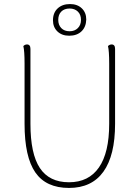

<svg xmlns="http://www.w3.org/2000/svg" viewBox="-20 -914 682 946"><path d="M547 -304Q547 -148 489.5 -68Q432 12 320 12Q207 12 154 -64.5Q101 -141 101 -304V-600Q101 -663 95 -687Q103 -695 113 -695Q130 -695 130 -673V-304Q130 -156 176.5 -86Q223 -16 320 -16Q417 -16 467.5 -89Q518 -162 518 -304V-600Q518 -663 512 -687Q520 -695 530 -695Q547 -695 547 -673ZM405 -818Q404 -781 381.5 -759.5Q359 -738 321 -738Q285 -738 263 -759Q241 -780 241 -814Q241 -851 264 -872.5Q287 -894 325 -894Q361 -894 383 -873Q405 -852 405 -818ZM267 -816Q267 -791 282 -775.5Q297 -760 323 -760Q348 -760 363.5 -775.5Q379 -791 379 -816Q379 -842 363.5 -857Q348 -872 323 -872Q297 -872 282 -857Q267 -842 267 -816Z"/></svg>

Font: Arima Madurai Thin
Style: Regular
Weight: 250
Designer: Joana Correia and Natanael Gama
Foundry: NDISCOVER
Version: Version 1.019; ttfautohint (v1.5) -l 7 -r 28 -G 50 -x 13 -D 